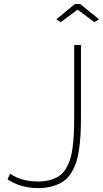

<svg xmlns="http://www.w3.org/2000/svg" viewBox="-20 -937 519 968"><path d="M264.2 -839.8 357.9 -917H383.8L479 -839.8L456.1 -825.2L371.1 -888.2L286.1 -825.2ZM30.8 -61Q88.4 -22 171.9 -22Q206.1 -22 232.7 -29.5Q259.3 -37.1 278.6 -50Q297.9 -63 311.3 -85Q324.7 -106.9 333 -131.6Q341.3 -156.2 345.9 -191.9Q350.6 -227.5 352.3 -262.5Q354 -297.4 354 -345.2V-710H388.2V-349.1Q388.2 -298.8 386.2 -261.2Q384.3 -223.6 378.7 -184.1Q373 -144.5 363.5 -116.7Q354 -88.9 337.6 -63.2Q321.3 -37.6 298.6 -22.2Q275.9 -6.8 244.1 2.2Q212.4 11.2 171.9 11.2Q83 11.2 18.1 -33.2Z"/></svg>

Font: Rawline ExtraLight
Style: Regular
Weight: 275
Designer: Matt McInerney, Pablo Impallari, Rodrigo Fuenzalida
Foundry: Matt McInerney, Pablo Impallari, Rodrigo Fuenzalida
Version: Version 4.020;PS 004.020;hotconv 1.0.88;makeotf.lib2.5.64775